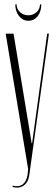

<svg xmlns="http://www.w3.org/2000/svg" viewBox="-20 -853 250 879"><path d="M163 -833H169Q169 -800 152.5 -779Q136 -758 110 -758Q84 -758 67 -779.5Q50 -801 50 -833H56Q56 -812 71.5 -797.5Q87 -783 110 -783Q132 -783 147.5 -797.5Q163 -812 163 -833ZM42 -699 125 -197H127L196 -699H204L114 -51Q109 -18 88.5 -3.5Q68 11 37 3L39 -3Q67 4 84 -9Q101 -22 106 -52L109 -78L6 -699Z"/></svg>

Font: Moniqa ExtLt Narrow Display
Style: Regular
Weight: 200
Width: 4
Designer: Rajesh Rajput
Foundry: Rajesh Rajput
Version: Version 1.000